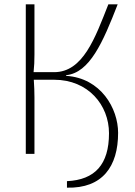

<svg xmlns="http://www.w3.org/2000/svg" viewBox="-20 -710 623 886"><path d="M285 -360V-363C394 -374 455 -515 523 -690H480C419 -535 363 -377 230 -377H135C138 -405 139 -429 139 -459V-690H99V0H139V-260C139 -288 138 -309 136 -342H230C387 -342 483 -225 483 -95C483 49 418 120 289 126V156C453 160 525 58 525 -97C525 -209 446 -350 285 -360Z"/></svg>

Font: Exo 2 Extra Light
Style: Regular
Weight: 250
Designer: Natanael Gama
Version: Version 1.001;PS 001.001;hotconv 1.0.88;makeotf.lib2.5.64775